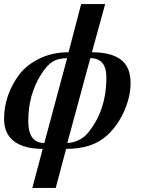

<svg xmlns="http://www.w3.org/2000/svg" viewBox="-23 -719 721 944"><path d="M494 -699 429 -462Q523 -462 571 -426Q619 -390 619 -311Q619 -243 587 -171.5Q555 -100 502 -52Q431 13 302 13L251 205H136L187 13Q96 13 46.5 -24Q-3 -61 -3 -135Q-3 -193 16.5 -249.5Q36 -306 73 -354Q110 -402 173 -432Q236 -462 314 -462L376 -699ZM421 -433 308 -16Q332 -16 361 -29Q390 -42 407 -63Q500 -173 500 -338Q500 -433 421 -433ZM195 -16 307 -433Q264 -433 236 -416Q208 -399 179 -353Q116 -254 116 -123Q116 -16 195 -16Z"/></svg>

Font: STIX MathJax Main
Style: Bold Italic
Weight: 700
Italic angle: -16.33°
Designer: MicroPress Inc., with final additions and corrections provided by Coen Hoffman, Elsevier (retired)
Version: Version 1.1.1